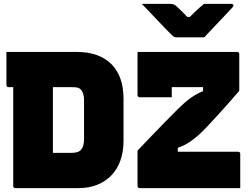

<svg xmlns="http://www.w3.org/2000/svg" viewBox="-20 -967 1290 987"><path d="M376 -700Q434 -700 479 -683.5Q524 -667 554.5 -635.5Q585 -604 600 -559.5Q615 -515 615 -458V-243Q615 -187 599 -142Q583 -97 552.5 -65.5Q522 -34 479.5 -17Q437 0 383 0Q352 0 318 0Q284 0 249 0Q214 0 180 0Q146 0 115 0Q84 0 59 0Q54 0 51 -3Q48 -6 48 -11Q48 -90 48 -168.5Q48 -247 48 -325.5Q48 -404 48 -483Q48 -562 48 -641H260L252 -625Q252 -584 252 -540.5Q252 -497 252 -455Q252 -420 252 -385.5Q252 -351 252 -317.5Q252 -284 252 -250Q252 -216 252 -181Q264 -181 281 -181Q298 -181 315 -181Q332 -181 345 -181Q364 -181 377 -185Q390 -189 397.5 -198Q405 -207 408.5 -220.5Q412 -234 412 -253V-452Q412 -465 410 -475Q408 -485 404.5 -493Q401 -501 396 -506Q392 -511 385.5 -514Q379 -517 370.5 -518Q362 -519 351 -519Q313 -519 271.5 -519Q230 -519 187.5 -519Q145 -519 104 -519Q63 -519 24 -519Q21 -519 18.5 -520.5Q16 -522 14.5 -524.5Q13 -527 13 -530Q13 -572 13 -615.5Q13 -659 13 -700Q56 -700 102 -700Q148 -700 194.5 -700Q241 -700 287 -700Q333 -700 376 -700ZM1215 0H698Q693 0 690 -3Q687 -6 687 -11V-193Q723 -230 758 -267Q793 -304 828 -339.5Q863 -375 897 -409Q911 -422 925 -435Q939 -448 954 -459Q969 -470 985 -479.5Q1001 -489 1019 -496.5Q1037 -504 1057 -509L1024 -458V-533L1080 -519Q1052 -519 1029 -519Q1006 -519 987 -519Q968 -519 950.5 -519Q933 -519 916.5 -519Q900 -519 883 -519H854Q819 -519 788 -533Q757 -547 734.5 -572Q712 -597 699.5 -629.5Q687 -662 687 -700H1199Q1203 -700 1205 -698.5Q1207 -697 1208.5 -695Q1210 -693 1210 -689V-500Q1181 -466 1152 -433.5Q1123 -401 1095 -370.5Q1067 -340 1039 -310Q1017 -287 997.5 -270Q978 -253 960 -240.5Q942 -228 924 -219.5Q906 -211 887 -204.5Q868 -198 846 -193L894 -242V-167L858 -187Q886 -187 913.5 -187Q941 -187 968 -187Q995 -187 1020.5 -187Q1046 -187 1069.5 -187Q1093 -187 1114 -187H1204Q1209 -187 1212 -184Q1215 -181 1215 -176Q1215 -133 1215 -88.5Q1215 -44 1215 0ZM863 -467Q821 -467 780.5 -467Q740 -467 698 -467Q695 -467 692.5 -468.5Q690 -470 688.5 -472Q687 -474 687 -477Q687 -502 687 -530.5Q687 -559 687 -588.5Q687 -618 687 -646.5Q687 -675 687 -700Q741 -700 781 -679Q821 -658 842 -620Q863 -582 863 -532Q863 -523 863 -511Q863 -499 863 -487.5Q863 -476 863 -467ZM1030 -775Q1011 -775 985 -775Q959 -775 932.5 -775Q906 -775 886 -775Q879 -775 873.5 -778.5Q868 -782 856 -794Q848 -802 831.5 -819Q815 -836 793.5 -858.5Q772 -881 750 -904.5Q728 -928 709 -947Q744 -947 782 -947Q820 -947 855 -947Q866 -947 871 -945Q876 -943 884 -938Q894 -929 913 -910.5Q932 -892 965 -857L914 -880Q932 -880 949.5 -880Q967 -880 984 -880L934 -857Q967 -892 988.5 -912Q1010 -932 1029 -947H1169Q1173 -947 1175.5 -946Q1178 -945 1179 -943.5Q1180 -942 1180 -939Q1180 -935 1177 -931Q1174 -927 1161 -914Q1150 -902 1132 -883Q1114 -864 1094.5 -843.5Q1075 -823 1058 -805Q1041 -787 1030 -775Z"/></svg>

Font: Recursive Black
Style: Regular
Weight: 900
Version: Version 1.085